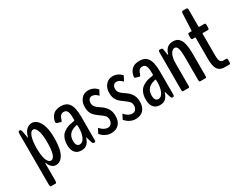

<svg xmlns="http://www.w3.org/2000/svg" viewBox="-95 -1265 2499 1979"><g transform="rotate(-30 1155.0 -276.0)"><path d="M62 168Q50.8 168 50.8 134.3V-457.5Q50.8 -491.7 62 -491.7H74.7Q86.9 -491.7 92.3 -457.5Q92.8 -455.1 95.7 -439.2Q98.6 -423.3 101.1 -408.2Q103.5 -393.1 103.5 -390.6Q104.5 -385.3 106.4 -385.3Q107.9 -385.3 109.4 -389.6Q123 -444.8 152.1 -470.7Q181.2 -496.6 214.4 -496.6Q233.9 -496.6 251.7 -488Q269.5 -479.5 286.1 -460.4Q302.7 -441.4 314.9 -413.3Q327.1 -385.3 334.2 -343Q341.3 -300.8 341.3 -249Q341.3 -116.2 307.4 -55.4Q273.4 5.4 216.8 5.4Q191.9 5.4 169.9 -13.4Q147.9 -32.2 135.7 -67.4Q134.8 -70.3 132.8 -70.3Q129.9 -70.3 129.9 -64V134.3Q129.9 168 118.2 168ZM194.8 -61Q255.9 -61 255.9 -244.1Q255.9 -331.5 239 -381.1Q222.2 -430.7 194.3 -430.7Q165 -430.7 147.5 -380.4Q129.9 -330.1 129.9 -244.1Q129.9 -156.2 147.7 -108.6Q165.5 -61 194.8 -61Z M520.5 5.9Q472.2 5.9 445.6 -25.4Q418.9 -56.6 418.9 -116.2Q418.9 -160.6 432.4 -193.8Q445.8 -227.1 466.1 -244.1Q486.3 -261.2 510.7 -272.5Q535.2 -283.7 556.2 -287.1Q577.1 -290.5 593 -293.7Q608.9 -296.9 611.3 -300.3V-326.2Q611.3 -378.4 599.9 -404.5Q588.4 -430.7 558.1 -430.7Q532.7 -430.7 519.3 -414.8Q505.9 -398.9 496.6 -366.2Q492.2 -352.5 484.9 -353.5Q433.6 -366.2 433.1 -370.1Q430.2 -371.6 429.9 -381.3Q429.7 -391.1 432.1 -399.4Q444.8 -447.3 475.6 -471.9Q506.3 -496.6 563.5 -496.6Q594.2 -496.6 616.9 -486.6Q639.6 -476.6 656.7 -453.6Q673.8 -430.7 682.4 -391.4Q690.9 -352.1 690.9 -295.4V-24.4Q690.9 0.5 680.7 0.5H665Q656.2 0.5 649.4 -21Q648.4 -25.9 639.9 -52.7Q631.3 -79.6 630.4 -85Q629.9 -86.4 629.2 -86.9Q628.4 -87.4 627.4 -86.9Q626.5 -86.4 626.5 -85Q613.3 -40 588.6 -17.1Q564 5.9 520.5 5.9ZM537.6 -56.6Q571.8 -56.6 592.5 -101.6Q613.3 -146.5 613.3 -209Q613.3 -246.1 608.9 -246.1Q600.1 -246.1 594.2 -243.2Q541.5 -230 516.8 -200.2Q492.2 -170.4 492.2 -122.6Q492.2 -56.6 537.6 -56.6Z M875.5 5.4Q841.8 5.4 809.8 -10.7Q777.8 -26.9 753.9 -55.7L782.7 -111.8Q827.1 -61 872.6 -61Q900.4 -61 914.8 -80.3Q929.2 -99.6 929.2 -127.4Q929.2 -154.3 914.3 -171.6Q899.4 -189 860.8 -215.8Q837.9 -231.9 824 -243.9Q810.1 -255.9 796.9 -273.4Q783.7 -291 777.6 -313.2Q771.5 -335.4 771.5 -364.7Q771.5 -421.9 803.2 -459.5Q835 -497.1 886.2 -497.1Q948.2 -497.1 992.7 -447.8L962.4 -389.6Q927.7 -427.7 892.6 -427.7Q869.6 -427.7 856.9 -411.4Q844.2 -395 844.2 -370.6Q844.2 -343.3 859.4 -324.5Q874.5 -305.7 905.3 -286.1Q927.2 -272 942.6 -258.8Q958 -245.6 972.4 -226.8Q986.8 -208 994.1 -183.1Q1001.5 -158.2 1001.5 -127Q1001.5 -65.4 968.5 -30Q935.5 5.4 875.5 5.4Z M1166.5 5.4Q1132.8 5.4 1100.8 -10.7Q1068.8 -26.9 1044.9 -55.7L1073.7 -111.8Q1118.2 -61 1163.6 -61Q1191.4 -61 1205.8 -80.3Q1220.2 -99.6 1220.2 -127.4Q1220.2 -154.3 1205.3 -171.6Q1190.4 -189 1151.9 -215.8Q1128.9 -231.9 1115 -243.9Q1101.1 -255.9 1087.9 -273.4Q1074.7 -291 1068.6 -313.2Q1062.5 -335.4 1062.5 -364.7Q1062.5 -421.9 1094.2 -459.5Q1126 -497.1 1177.2 -497.1Q1239.3 -497.1 1283.7 -447.8L1253.4 -389.6Q1218.8 -427.7 1183.6 -427.7Q1160.6 -427.7 1147.9 -411.4Q1135.3 -395 1135.3 -370.6Q1135.3 -343.3 1150.4 -324.5Q1165.5 -305.7 1196.3 -286.1Q1218.3 -272 1233.6 -258.8Q1249 -245.6 1263.4 -226.8Q1277.8 -208 1285.2 -183.1Q1292.5 -158.2 1292.5 -127Q1292.5 -65.4 1259.5 -30Q1226.6 5.4 1166.5 5.4Z M1456.1 5.9Q1407.7 5.9 1381.1 -25.4Q1354.5 -56.6 1354.5 -116.2Q1354.5 -160.6 1367.9 -193.8Q1381.3 -227.1 1401.6 -244.1Q1421.9 -261.2 1446.3 -272.5Q1470.7 -283.7 1491.7 -287.1Q1512.7 -290.5 1528.6 -293.7Q1544.4 -296.9 1546.9 -300.3V-326.2Q1546.9 -378.4 1535.4 -404.5Q1523.9 -430.7 1493.7 -430.7Q1468.3 -430.7 1454.8 -414.8Q1441.4 -398.9 1432.1 -366.2Q1427.7 -352.5 1420.4 -353.5Q1369.1 -366.2 1368.7 -370.1Q1365.7 -371.6 1365.5 -381.3Q1365.2 -391.1 1367.7 -399.4Q1380.4 -447.3 1411.1 -471.9Q1441.9 -496.6 1499 -496.6Q1529.8 -496.6 1552.5 -486.6Q1575.2 -476.6 1592.3 -453.6Q1609.4 -430.7 1617.9 -391.4Q1626.5 -352.1 1626.5 -295.4V-24.4Q1626.5 0.5 1616.2 0.5H1600.6Q1591.8 0.5 1585 -21Q1584 -25.9 1575.4 -52.7Q1566.9 -79.6 1565.9 -85Q1565.4 -86.4 1564.7 -86.9Q1564 -87.4 1563 -86.9Q1562 -86.4 1562 -85Q1548.8 -40 1524.2 -17.1Q1499.5 5.9 1456.1 5.9ZM1473.1 -56.6Q1507.3 -56.6 1528.1 -101.6Q1548.8 -146.5 1548.8 -209Q1548.8 -246.1 1544.4 -246.1Q1535.6 -246.1 1529.8 -243.2Q1477.1 -230 1452.4 -200.2Q1427.7 -170.4 1427.7 -122.6Q1427.7 -56.6 1473.1 -56.6Z M1732.9 0Q1727.1 0 1723.9 -4.6Q1720.7 -9.3 1720.7 -23.9V-461.9Q1720.7 -491.2 1732.4 -491.2H1753.4Q1760.3 -491.2 1764.6 -486.8Q1769 -482.4 1771.5 -468.3L1781.2 -406.7Q1782.2 -401.4 1784.7 -401.4Q1786.6 -401.4 1787.6 -406.2Q1795.9 -434.6 1808.8 -453.6Q1821.8 -472.7 1837.4 -481.7Q1853 -490.7 1866.9 -493.9Q1880.9 -497.1 1897.9 -497.1Q1924.8 -497.1 1944.3 -487.3Q1963.9 -477.5 1979.2 -454.3Q1994.6 -431.2 2002.4 -388.9Q2010.3 -346.7 2010.3 -285.6V-23.9Q2010.3 -9.3 2007.3 -4.6Q2004.4 0 1998 0H1935.5Q1929.2 0 1926.3 -4.6Q1923.3 -9.3 1923.3 -23.9V-296.4Q1923.3 -365.2 1912.8 -397.9Q1902.3 -430.7 1878.4 -430.7Q1848.1 -430.7 1828.1 -391.4Q1808.1 -352.1 1808.1 -293V-23.9Q1808.1 -9.3 1804.9 -4.6Q1801.8 0 1795.9 0Z M2231.4 1Q2211.9 1 2197.5 -1.7Q2183.1 -4.4 2167.5 -13.9Q2151.9 -23.4 2141.8 -40Q2131.8 -56.6 2125.5 -86.4Q2119.1 -116.2 2119.1 -157.2V-407.7Q2119.1 -417.5 2113.8 -417.5H2083.5Q2071.3 -417.5 2071.3 -440.9V-467.3Q2071.3 -491.2 2083.5 -491.2H2113.8Q2119.1 -491.2 2119.1 -504.4L2127.9 -694.3Q2129.4 -720.2 2140.6 -720.2H2189.5Q2201.7 -720.2 2201.7 -694.3V-504.4Q2201.7 -491.2 2207.5 -491.2H2270Q2282.2 -491.2 2282.2 -467.3V-440.9Q2282.2 -417.5 2270 -417.5H2207.5Q2204.1 -417.5 2202.9 -415.8Q2201.7 -414.1 2201.7 -407.7V-155.8Q2201.7 -127.4 2205.3 -108.6Q2209 -89.8 2216.1 -81.1Q2223.1 -72.3 2230.2 -69.3Q2237.3 -66.4 2247.6 -66.4H2282.2Q2295.4 -66.4 2295.4 -48.3V-19Q2295.4 1 2281.2 1Z"/></g></svg>

Font: BenchNine
Style: Bold
Weight: 700
Version: Version 1 ; ttfautohint (v0.92.18-e454-dirty) -l 8 -r 50 -G 